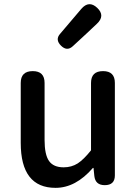

<svg xmlns="http://www.w3.org/2000/svg" viewBox="-20 -893 660 926"><path d="M248 13Q80 13 80 -204V-493Q80 -550 138 -550Q195 -550 195 -493V-218Q195 -147 216.5 -116.5Q238 -86 287 -86Q325 -86 355 -105Q384 -124 419 -168V-493Q419 -550 477 -550Q534 -550 534 -493V-275V-47Q534 0 485 0Q440 0 435 -44L431 -83H428Q345 13 248 13ZM270 -730 372 -850Q409 -893 449 -855Q489 -817 447 -778L396 -730L331 -670Q303 -644 274 -673Q245 -702 270 -730Z"/></svg>

Font: GenSenRounded JP M
Style: Regular
Weight: 500
Version: Version 1.501;PS 1;hotconv 16.6.51;makeotf.lib2.5.65220